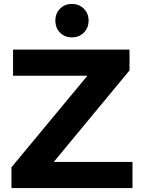

<svg xmlns="http://www.w3.org/2000/svg" viewBox="-20 -951 711 971"><path d="M38 0V-105L471 -627L491 -568H46V-700H635V-595L203 -73L183 -132H650V0ZM344 -762Q307 -762 283.5 -786Q260 -810 260 -847Q260 -883 283.5 -907Q307 -931 344 -931Q380 -931 404 -907Q428 -883 428 -847Q428 -810 404 -786Q380 -762 344 -762Z"/></svg>

Font: MOST Montserrat
Style: Bold
Weight: 700
Designer: Julieta Ulanovsky
Foundry: Julieta Ulanovsky
Version: Version 8.000;March 11, 2024;FontCreator 15.0.0.2926 64-bit